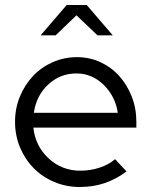

<svg xmlns="http://www.w3.org/2000/svg" viewBox="-20 -737 604 766"><path d="M485 -53Q443 -22 397.5 -6.5Q352 9 298 9Q244 9 196.5 -11Q149 -31 114.5 -66Q80 -101 60 -148.5Q40 -196 40 -251Q40 -305 59.5 -352Q79 -399 112 -434Q145 -469 190.5 -489Q236 -509 287 -509Q337 -509 380.5 -489Q424 -469 455.5 -434Q487 -399 505.5 -352Q524 -305 524 -251V-228H113Q121 -154 174 -105Q227 -56 301 -56Q340 -56 377 -68Q414 -80 439 -102ZM285 -444Q220 -444 172.5 -400Q125 -356 115 -287H450Q440 -353 393.5 -398.5Q347 -444 285 -444ZM369 -596 285 -676 202 -596H142L246 -717H326L430 -596Z"/></svg>

Font: Red Hat Display
Style: Regular
Weight: 400
Designer: Pentagram / MCKL
Foundry: Pentagram / MCKL
Version: Version 1.003; Red Hat Display